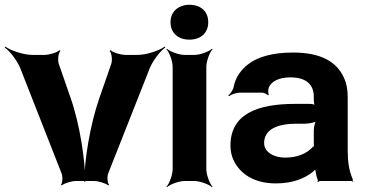

<svg xmlns="http://www.w3.org/2000/svg" viewBox="-71 -758 1531 804"><path d="M225 -347 175 -491C170 -506 173 -536 182 -545L178 -548C169 -538 134 -528 115 -528H66C28 -528 -26 -546 -49 -563L-51 -559C-28 -543 6 -498 18 -462L186 -34C192 -21 192 7 184 16L188 18C197 10 228 0 246 0H323C341 0 373 10 382 18L386 16C378 7 377 -21 383 -34L552 -462C564 -498 598 -543 621 -559L619 -563C596 -546 542 -528 504 -528H455C436 -528 401 -538 392 -548L388 -545C397 -536 400 -506 395 -491L345 -347C306 -235 282 -85 282 3H286C286 -85 264 -235 225 -347Z M793 -50V-478C793 -502 807 -539 819 -552L817 -554C804 -542 767 -528 743 -528H702C678 -528 641 -542 628 -554L626 -552C638 -539 652 -502 652 -478V-50C652 -26 638 11 626 24L628 26C641 14 678 0 702 0H743C767 0 804 14 817 26L819 24C807 11 793 -26 793 -50ZM722 -592C769 -592 801 -619 801 -665C801 -711 769 -738 722 -738C676 -738 643 -709 643 -665C643 -619 676 -592 722 -592Z M1385 -128V-352C1385 -383 1380 -410 1369 -433C1338 -501 1271 -538 1155 -538C1069 -538 1006 -519 967 -488C940 -467 916 -436 908 -397C906 -382 894 -365 885 -358L888 -355C896 -362 918 -370 933 -370H1026C1034 -370 1047 -364 1051 -359L1055 -361C1051 -366 1052 -383 1054 -390C1065 -419 1100 -434 1145 -434C1211 -434 1243 -404 1243 -353V-338C1243 -331 1245 -318 1249 -314L1251 -317C1247 -321 1233 -323 1224 -323H1164C1004 -323 894 -279 894 -148C894 -125 899 -104 908 -85C935 -30 993 10 1084 10C1155 10 1206 -11 1241 -40C1245 -44 1252 -50 1253 -54L1249 -55C1248 -51 1250 -43 1251 -37C1253 -26 1255 -16 1259 -7C1260 -5 1260 1 1259 3L1261 5C1262 3 1266 0 1269 0H1401C1403 0 1406 2 1407 3L1409 1C1408 0 1405 -2 1405 -4C1405 -5 1407 -7 1407 -7L1405 -10C1391 -43 1385 -80 1385 -128ZM1035 -159C1035 -218 1094 -240 1170 -240H1206C1224 -240 1252 -246 1259 -253L1255 -256C1248 -249 1243 -225 1243 -211V-162C1243 -159 1243 -145 1245 -143L1247 -146C1245 -148 1236 -141 1234 -138C1212 -115 1173 -98 1123 -98C1074 -98 1035 -122 1035 -159Z"/></svg>

Font: Asimov
Style: EdgeWide
Weight: 500
Designer: Google
Version: Version 2.000980: 2014